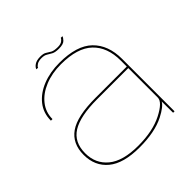

<svg xmlns="http://www.w3.org/2000/svg" viewBox="-181 -834 986 986"><g transform="rotate(-45 312.0 -340.5)"><path d="M531.5 0 531 -82.5Q518.5 -58.5 465 -31Q395.5 4.5 284.5 4.5Q167.5 4.5 110.5 -43Q53.5 -90.5 53.5 -172Q53.5 -254 112 -295Q170.5 -336 305 -336H531V-379.5Q531 -477 475 -530.2Q419 -583.5 300 -583.5Q235 -583.5 183 -562.2Q131 -541 100.8 -503Q70.5 -465 70.5 -415H59Q59 -470.5 91 -510.8Q123 -551 177.5 -572.8Q232 -594.5 300 -594.5Q425.5 -594.5 483.8 -537.8Q542 -481 542 -381V0ZM531 -110.5V-325H304.5Q182 -325 123.5 -288.8Q65 -252.5 65 -172Q65 -96.5 119.8 -51.5Q174.5 -6.5 285.5 -6.5Q391 -6.5 461 -42.2Q531 -78 531 -110.5ZM350 -647Q323.5 -647 309.8 -654.2Q296 -661.5 284.2 -669Q272.5 -676.5 252 -676.5Q230.5 -676.5 218.2 -668.5Q206 -660.5 205 -654H193Q195 -665 210.2 -675.8Q225.5 -686.5 253 -686.5Q276 -686.5 287.2 -679Q298.5 -671.5 311.5 -664.2Q324.5 -657 352 -657Q372.5 -657 383.2 -665.2Q394 -673.5 395.5 -680H407.5Q406 -672 394 -659.5Q382 -647 350 -647Z"/></g></svg>

Font: Anybody ExtraExpanded Thin
Style: Regular
Weight: 100
Width: 8
Designer: Tyler Finck
Foundry: Etcetera Type Company
Version: Version 1.010; ttfautohint (v1.8.3) -l 8 -r 50 -G 200 -x 14 